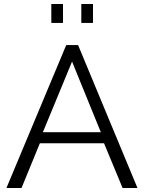

<svg xmlns="http://www.w3.org/2000/svg" viewBox="-20 -934 716 954"><path d="M235 -820H293V-914H235ZM384 -820H442V-914H384ZM309 -710 12 0H87L178 -222H497L589 0H663L368 -710ZM481 -277H193L338 -628Z"/></svg>

Font: FIGSv2-sans-serif
Style: Regular
Weight: 400
Designer: Matt McInerney, Pablo Impallari, Rodrigo Fuenzalida,Mirko Velimirovic
Foundry: Matt McInerney, Pablo Impallari, Rodrigo Fuenzalida
Version: Version 4.021;hotconv 1.0.109;makeotfexe 2.5.65596